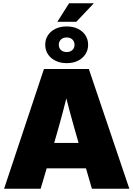

<svg xmlns="http://www.w3.org/2000/svg" viewBox="-20 -1147 811 1167"><path d="M4.9 0 247.1 -727.5H520L766.1 0H538.6L456.5 -282.2Q429.7 -374 405 -465.6Q380.4 -557.1 357.4 -654.3H410.2Q386.2 -557.1 361.8 -465.6Q337.4 -374 310.5 -282.2L227.1 0ZM185.5 -124V-278.3H585.9V-124ZM328.6 -1014.6 399.9 -1127H550.3L443.8 -1014.6ZM385.3 -763.2Q347.2 -763.2 317.6 -777.6Q288.1 -792 271.5 -817.1Q254.9 -842.3 254.9 -875Q254.9 -907.7 271.5 -932.9Q288.1 -958 317.4 -972.2Q346.7 -986.3 385.3 -986.3Q423.8 -986.3 453.1 -972.2Q482.4 -958 499 -932.9Q515.6 -907.7 515.6 -874.5Q515.6 -842.3 499 -817.1Q482.4 -792 453.4 -777.6Q424.3 -763.2 385.3 -763.2ZM385.3 -830.6Q406.2 -830.6 419.7 -842.8Q433.1 -855 433.1 -875Q433.1 -894.5 419.9 -907Q406.7 -919.4 385.3 -919.4Q364.3 -919.4 350.8 -907Q337.4 -894.5 337.4 -875Q337.4 -855 350.6 -842.8Q363.8 -830.6 385.3 -830.6Z"/></svg>

Font: Inter 28pt Black
Style: Regular
Weight: 900
Designer: Rasmus Andersson
Foundry: rsms
Version: Version 4.001;git-66647c0bb